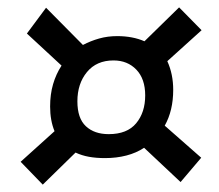

<svg xmlns="http://www.w3.org/2000/svg" viewBox="-20 -599 594 521"><path d="M96 -98 36 -160 128 -243Q116 -272 116 -310Q116 -343 124 -370.5Q132 -398 147 -421L53 -508L105 -578L205 -477Q226 -488 249 -494.5Q272 -501 298 -501Q319 -501 337.5 -497.5Q356 -494 372 -487L466 -579L527 -517L434 -433Q450 -398 450 -355Q450 -299 427 -258L526 -171L470 -105L371 -198Q350 -184 323 -177Q296 -170 265 -170Q241 -170 221.5 -173.5Q202 -177 185 -185ZM275 -235Q325 -235 349.5 -264.5Q374 -294 374 -340Q374 -385 350 -410Q326 -435 288 -435Q242 -435 216 -403.5Q190 -372 190 -324Q190 -278 213 -256.5Q236 -235 275 -235Z"/></svg>

Font: Sansita Swashed Light
Style: Regular
Weight: 400
Version: Version 1.003